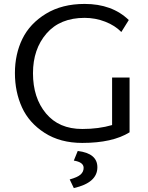

<svg xmlns="http://www.w3.org/2000/svg" viewBox="-20 -713 753 978"><path d="M551 -318H640V-39Q553 15 399 15Q287 15 207.5 -36Q128 -87 92 -166Q56 -245 56 -341Q56 -437 94 -515Q132 -593 214 -643Q296 -693 411 -693Q551 -693 636 -611L598 -550Q566 -583 516 -602.5Q466 -622 411 -622Q286 -622 217 -542.5Q148 -463 148 -340Q148 -215 214 -135.5Q280 -56 399 -56Q483 -56 551 -76ZM376 56Q476 68 476 139Q476 218 356 245L335 201Q375 190 390.5 176Q406 162 406 142Q406 113 356 105Z"/></svg>

Font: Martel Sans
Style: Regular
Weight: 400
Designer: Dan Reynolds and Mathieu Réguer
Foundry: Dan Reynolds and Mathieu Réguer
Version: Version 1.001;PS 001.001;hotconv 1.0.70;makeotf.lib2.5.58329